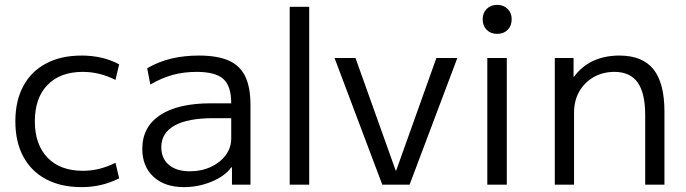

<svg xmlns="http://www.w3.org/2000/svg" viewBox="-20 -758 2815 788"><path d="M315 10Q230 10 169 -22.5Q108 -55 75.5 -115.5Q43 -176 43 -260Q43 -344 75.5 -404.5Q108 -465 169 -497.5Q230 -530 315 -530Q357 -530 395 -521.5Q433 -513 469 -494L454 -430Q420 -447 387 -455Q354 -463 320 -463Q227 -463 175 -409.5Q123 -356 123 -260Q123 -165 175 -111Q227 -57 320 -57Q354 -57 387 -65Q420 -73 454 -90L469 -26Q433 -8 395 1Q357 10 315 10Z M735 10Q656 10 610 -32.5Q564 -75 564 -147Q564 -237 637 -285.5Q710 -334 846 -334H929Q929 -405 896.5 -434Q864 -463 787 -463Q734 -463 688.5 -450.5Q643 -438 597 -411L584 -478Q631 -505 683 -517.5Q735 -530 796 -530Q872 -530 918.5 -509.5Q965 -489 986.5 -444.5Q1008 -400 1008 -327V0H932V-71H929Q903 -35 848.5 -12.5Q794 10 735 10ZM760 -55Q807 -55 845.5 -73Q884 -91 906.5 -121.5Q929 -152 929 -189V-273H856Q750 -273 696 -242.5Q642 -212 642 -154Q642 -108 673 -81.5Q704 -55 760 -55Z M1169 0V-730H1249V0Z M1549 0 1353 -520H1439L1604 -58H1606L1771 -520H1857L1661 0Z M1980 0V-520H2060V0ZM2020 -619Q1994 -619 1977.5 -635.5Q1961 -652 1961 -679Q1961 -705 1977.5 -721.5Q1994 -738 2020 -738Q2047 -738 2063.5 -721.5Q2080 -705 2080 -679Q2080 -652 2063.5 -635.5Q2047 -619 2020 -619Z M2257 0V-520H2334V-443H2336Q2367 -486 2414.5 -508Q2462 -530 2522 -530Q2617 -530 2662 -473.5Q2707 -417 2707 -300V0H2628V-286Q2628 -376 2597 -419.5Q2566 -463 2502 -463Q2454 -463 2416.5 -441.5Q2379 -420 2357.5 -382.5Q2336 -345 2336 -296V0Z"/></svg>

Font: M PLUS 2 Thin
Style: Regular
Weight: 400
Version: Version 1.001